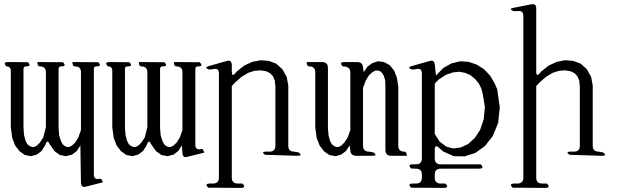

<svg xmlns="http://www.w3.org/2000/svg" viewBox="-20 -792 3040 946"><path d="M33.2 -166V-443.4Q33.2 -464.8 11.7 -464.8Q-8.8 -486.3 20.5 -486.3L117.2 -485.4Q137.7 -464.8 108.4 -464.8Q95.7 -464.8 95.7 -452.1V-162.1L98.6 -126L105.5 -99.6L114.3 -82L125 -73.2L134.8 -68.4L146.5 -67.4L161.1 -74.2L176.8 -89.8L193.4 -115.2L206.1 -166V-435.5Q206.1 -464.8 176.8 -464.8Q164.1 -464.8 164.1 -486.3L290 -485.4Q310.5 -464.8 281.2 -464.8Q268.6 -464.8 268.6 -452.1V-162.1L271.5 -126L279.3 -99.6L288.1 -82L297.9 -73.2L307.6 -68.4L319.3 -67.4L334 -74.2L350.6 -89.8L366.2 -115.2L378.9 -151.4V-435.5Q378.9 -464.8 349.6 -464.8Q336.9 -464.8 336.9 -486.3L463.9 -485.4Q484.4 -464.8 455.1 -464.8Q442.4 -464.8 442.4 -452.1V66.4Q442.4 95.7 470.7 88.9Q481.4 85.9 486.3 106.4L401.4 127.9Q381.8 132.8 378.9 111.3L376 -75.2L358.4 -47.9L335 -30.3L305.7 -22.5L275.4 -28.3L249 -46.9L223.6 -83Q212.9 -109.4 202.1 -75.2L184.6 -47.9L161.1 -30.3L132.8 -22.5L102.5 -28.3L76.2 -46.9L54.7 -75.2L40 -113.3Z M533.2 -166V-443.4Q533.2 -464.8 511.7 -464.8Q491.2 -486.3 520.5 -486.3L617.2 -485.4Q637.7 -464.8 608.4 -464.8Q595.7 -464.8 595.7 -452.1V-162.1L598.6 -126L605.5 -99.6L614.3 -82L625 -73.2L634.8 -68.4L646.5 -67.4L661.1 -74.2L676.8 -89.8L693.4 -115.2L706.1 -166V-435.5Q706.1 -464.8 676.8 -464.8Q664.1 -464.8 664.1 -486.3L790 -485.4Q810.5 -464.8 781.2 -464.8Q768.6 -464.8 768.6 -452.1V-162.1L771.5 -126L779.3 -99.6L788.1 -82L797.9 -73.2L807.6 -68.4L819.3 -67.4L834 -74.2L850.6 -89.8L866.2 -115.2L878.9 -151.4V-435.5Q878.9 -464.8 849.6 -464.8Q836.9 -464.8 836.9 -486.3L963.9 -485.4Q984.4 -464.8 955.1 -464.8Q942.4 -464.8 942.4 -452.1V-79.1Q942.4 -50.8 970.7 -57.6Q981.4 -60.5 986.3 -40L900.4 -18.6Q881.8 -14.6 878.9 -35.2L876 -75.2L858.4 -47.9L835 -30.3L805.7 -22.5L775.4 -28.3L749 -46.9L723.6 -83Q712.9 -109.4 702.1 -75.2L684.6 -47.9L661.1 -30.3L632.8 -22.5L602.5 -28.3L576.2 -46.9L554.7 -75.2L540 -113.3Z M1286.1 -29.3Q1263.7 -44.9 1292 -44.9H1307.6Q1336.9 -44.9 1336.9 -74.2V-365.2L1334 -394.5L1325.2 -416L1310.5 -431.6L1290 -441.4L1264.6 -445.3L1235.4 -443.4L1204.1 -433.6L1170.9 -414.1L1140.6 -387.7L1122.1 -368.2V83Q1122.1 112.3 1151.4 112.3H1174.8Q1195.3 133.8 1166 133.8L1005.9 132.8Q985.4 112.3 1014.6 112.3H1029.3Q1058.6 112.3 1058.6 83V-429.7Q1058.6 -459 1030.3 -451.2L1009.8 -449.2Q982.4 -460 1009.8 -466.8L1099.6 -492.2Q1119.1 -497.1 1122.1 -475.6V-439.5Q1122.1 -410.2 1140.6 -432.6L1148.4 -441.4L1184.6 -469.7L1223.6 -487.3L1263.7 -495.1L1303.7 -492.2L1340.8 -478.5L1371.1 -451.2L1392.6 -413.1L1400.4 -371.1V-74.2Q1400.4 -44.9 1429.7 -44.9L1451.2 -41Q1473.6 -24.4 1445.3 -24.4Z M1878.9 -365.2 1877.9 -396.5 1871.1 -418 1863.3 -431.6 1854.5 -440.4 1843.8 -444.3H1830.1L1814.5 -436.5L1797.9 -420.9L1782.2 -395.5L1768.6 -359.4V-74.2Q1768.6 -44.9 1797.9 -44.9L1820.3 -41Q1842.8 -24.4 1814.5 -24.4H1735.4Q1706.1 -24.4 1706.1 -53.7L1702.1 -75.2L1684.6 -47.9L1661.1 -30.3L1632.8 -22.5L1602.5 -28.3L1576.2 -46.9L1554.7 -75.2L1540 -113.3L1533.2 -166V-435.5Q1533.2 -464.8 1503.9 -464.8Q1491.2 -464.8 1491.2 -486.3H1567.4Q1595.7 -486.3 1595.7 -457V-162.1L1598.6 -126L1605.5 -99.6L1614.3 -82L1625 -73.2L1634.8 -68.4L1646.5 -67.4L1661.1 -74.2L1676.8 -89.8L1693.4 -115.2L1706.1 -151.4V-435.5Q1706.1 -464.8 1668.9 -464.8Q1648.4 -486.3 1677.7 -486.3H1739.3Q1768.6 -486.3 1768.6 -457L1772.5 -436.5L1790 -462.9L1814.5 -481.4L1842.8 -490.2L1872.1 -486.3L1900.4 -470.7L1921.9 -444.3L1935.5 -409.2L1942.4 -365.2V-74.2Q1942.4 -44.9 1971.7 -44.9Q1984.4 -44.9 1984.4 -24.4H1908.2Q1878.9 -24.4 1878.9 -52.7Z M2005.9 132.8Q1985.4 112.3 2014.6 112.3H2029.3Q2058.6 112.3 2058.6 83V68.4Q2058.6 39.1 2029.3 39.1L2005.9 38.1Q1985.4 17.6 2014.6 17.6H2029.3Q2058.6 17.6 2058.6 -11.7V-429.7Q2058.6 -459 2030.3 -451.2L2009.8 -449.2Q1982.4 -460 2009.8 -466.8L2099.6 -492.2Q2119.1 -497.1 2122.1 -475.6L2127.9 -419.9L2164.1 -457L2204.1 -479.5L2247.1 -490.2L2289.1 -487.3L2329.1 -473.6L2364.3 -451.2L2394.5 -419.9L2417 -381.8L2429.7 -352.5L2442.4 -263.7L2434.6 -186.5L2408.2 -122.1L2369.1 -72.3L2321.3 -38.1L2268.6 -21.5L2215.8 -22.5L2163.1 -45.9L2143.6 -63.5Q2122.1 -83 2122.1 -54.7V-11.7Q2122.1 17.6 2151.4 17.6H2348.6Q2369.1 39.1 2339.8 39.1H2151.4Q2122.1 39.1 2122.1 68.4V83Q2122.1 112.3 2151.4 112.3H2174.8Q2195.3 133.8 2166 133.8ZM2212.9 -435.5 2177.7 -423.8 2141.6 -400.4 2122.1 -379.9V-131.8L2146.5 -93.8L2179.7 -69.3L2212.9 -60.5L2250 -65.4L2286.1 -82L2319.3 -112.3L2345.7 -152.3L2363.3 -204.1L2369.1 -265.6L2358.4 -329.1L2351.6 -355.5L2338.9 -380.9L2321.3 -402.3L2298.8 -420.9L2273.4 -432.6L2244.1 -438.5Z M2786.1 -29.3Q2763.7 -44.9 2792 -44.9H2807.6Q2836.9 -44.9 2836.9 -74.2V-365.2L2834 -394.5L2825.2 -416L2810.5 -431.6L2790 -441.4L2764.6 -445.3L2735.4 -443.4L2704.1 -433.6L2670.9 -414.1L2640.6 -387.7L2622.1 -368.2V83Q2622.1 112.3 2651.4 112.3H2674.8Q2695.3 133.8 2666 133.8L2505.9 132.8Q2485.4 112.3 2514.6 112.3H2529.3Q2558.6 112.3 2558.6 83V-712.9Q2558.6 -742.2 2530.3 -737.3H2509.8Q2483.4 -749 2511.7 -753.9L2601.6 -771.5Q2620.1 -774.4 2622.1 -753.9V-438.5Q2622.1 -410.2 2640.6 -432.6L2648.4 -441.4L2684.6 -469.7L2723.6 -487.3L2763.7 -495.1L2803.7 -492.2L2840.8 -478.5L2871.1 -451.2L2892.6 -413.1L2900.4 -371.1V-74.2Q2900.4 -44.9 2929.7 -44.9L2951.2 -41Q2973.6 -24.4 2945.3 -24.4Z"/></svg>

Font: B2 Hana
Style: Regular
Weight: 500
Version: 2020-08-05; (max)